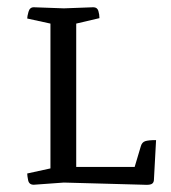

<svg xmlns="http://www.w3.org/2000/svg" viewBox="-20 -509 470 529"><path d="M376 0 156 -6 73 0Q60 0 57.5 -12.5Q55 -25 55 -31L119 -45V-444L55 -458Q55 -464 58.5 -476.5Q62 -489 73 -489L156 -486L237 -489Q248 -489 251 -479Q254 -469 254 -459L190 -444V-49H351L368 -106Q371 -117 380 -120Q389 -123 410 -123L404 -12Q403 -4 396.5 -1.5Q390 1 376 0Z"/></svg>

Font: Mate SC
Style: Regular
Weight: 400
Designer: Eduardo Rodriguez Tunni
Foundry: Eduardo Rodriguez Tunni
Version: Version 1.003; ttfautohint (v1.8.4.7-5d5b);gftools[0.9.24]